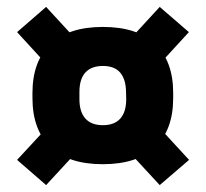

<svg xmlns="http://www.w3.org/2000/svg" viewBox="-20 -583 596 556"><path d="M277.5 -107.5Q178 -107.5 126 -157.2Q74 -207 74 -299V-314Q74 -405.5 126 -455.2Q178 -505 278 -505Q378 -505 429.8 -455.2Q481.5 -405.5 481.5 -314V-299Q481.5 -207 429.5 -157.2Q377.5 -107.5 277.5 -107.5ZM278 -220.5Q311.5 -220.5 328.5 -239.8Q345.5 -259 345.5 -296L345 -316.5Q344.5 -353.5 328 -372.8Q311.5 -392 278 -392Q244.5 -392 227.2 -373Q210 -354 210 -316.5V-296Q210 -259 227.2 -239.8Q244.5 -220.5 278 -220.5ZM423.5 -233 527.5 -120 442.5 -47 340 -158ZM216 -158 113.5 -47 29.5 -120 135 -234ZM127.5 -383 29.5 -490 113.5 -563 213.5 -454.5ZM340 -451.5 442.5 -563 527 -490 421.5 -375Z"/></svg>

Font: Anek Telugu
Style: Bold
Weight: 700
Designer: Omkar Bhoir (Telugu), Yesha Goshar (Latin)
Foundry: Ek Type
Version: Version 1.003